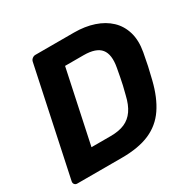

<svg xmlns="http://www.w3.org/2000/svg" viewBox="-155 -858 1019 1015"><g transform="rotate(-30 354.5 -350.0)"><path d="M36 0Q26 0 20 -7Q14 -14 16 -25L154 -675Q156 -686 165 -693Q174 -700 184 -700H420Q486 -700 540 -682Q594 -664 630.5 -629.5Q667 -595 682 -544Q697 -493 685 -427Q677 -383 670 -350Q663 -317 652 -274Q629 -181 587.5 -120Q546 -59 478.5 -29.5Q411 0 308 0ZM197 -129H314Q365 -129 399.5 -144Q434 -159 456.5 -191.5Q479 -224 491 -276Q499 -305 504 -328Q509 -351 513.5 -374Q518 -397 523 -425Q537 -500 508.5 -535.5Q480 -571 404 -571H291Z"/></g></svg>

Font: Rubik SemiBold
Style: Italic
Weight: 600
Italic angle: -12°
Designer: Hubert and Fischer
Foundry: Hubert and Fischer
Version: Version 2.300;gftools[0.9.30]